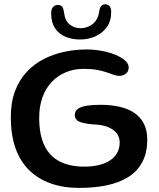

<svg xmlns="http://www.w3.org/2000/svg" viewBox="-20 -858 760 916"><path d="M358 38.5Q281.5 38.5 221 16.8Q160.5 -5 118 -47.2Q75.5 -89.5 53.5 -152.5Q31.5 -215.5 31.5 -298.5Q31.5 -370 51.8 -423.5Q72 -477 107.5 -515Q143 -553 189.2 -576.5Q235.5 -600 287.5 -611Q339.5 -622 392.5 -622Q430 -622 466 -615.2Q502 -608.5 530.8 -596.5Q559.5 -584.5 576.8 -569.2Q594 -554 594 -536.5Q594 -517.5 581 -506.8Q568 -496 548.5 -496Q536.5 -496 522.8 -501Q509 -506 490.2 -512.5Q471.5 -519 444.8 -524.2Q418 -529.5 379.5 -529.5Q333.5 -529.5 294.8 -513.5Q256 -497.5 227.2 -467.5Q198.5 -437.5 182.8 -394.2Q167 -351 167 -296Q167 -215 192.2 -163.2Q217.5 -111.5 265.8 -87.2Q314 -63 382 -63Q417.5 -63 448.2 -69.8Q479 -76.5 502 -90.8Q525 -105 538 -126.8Q551 -148.5 551 -178.5Q551 -203 537 -221.8Q523 -240.5 495.2 -251.8Q467.5 -263 426.5 -264.5Q384.5 -267.5 360.8 -276.5Q337 -285.5 337 -309.5Q337 -328.5 351.8 -339Q366.5 -349.5 394 -353.8Q421.5 -358 460 -358Q511 -358 552.2 -348.2Q593.5 -338.5 622.5 -318.2Q651.5 -298 667 -266.5Q682.5 -235 682.5 -192Q682.5 -128 658.2 -83.5Q634 -39 590.2 -12.2Q546.5 14.5 487.5 26.5Q428.5 38.5 358 38.5ZM362 -669.5Q324 -669.5 292.5 -682.5Q261 -695.5 242.5 -723.5Q224 -751.5 224 -795Q224 -814 232.8 -824.2Q241.5 -834.5 255.5 -834.5Q271 -834.5 277.2 -825Q283.5 -815.5 286 -796Q290.5 -757.5 313.2 -740.5Q336 -723.5 363 -723.5Q385 -723.5 404.2 -732.2Q423.5 -741 436.8 -759Q450 -777 453.5 -804Q456 -822.5 463.8 -830Q471.5 -837.5 482.5 -837.5Q494 -837.5 502.2 -829Q510.5 -820.5 510.5 -800.5Q510.5 -757.5 489.2 -728.2Q468 -699 434 -684.2Q400 -669.5 362 -669.5Z"/></svg>

Font: Gluten
Style: Regular
Weight: 400
Designer: Tyler Finck
Foundry: Etcetera Type Company
Version: Version 1.300